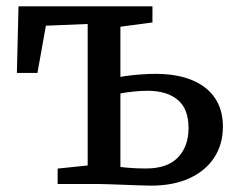

<svg xmlns="http://www.w3.org/2000/svg" viewBox="-20 -575 743 600"><path d="M452.1 5.1Q439.4 5.1 417.4 4.3Q395.4 3.4 370.7 2.6Q345.9 1.7 324.1 0.9Q302.4 0 289.5 0H160.1V-48.2L254 -57.9V-500.1L123.4 -494.7L97 -347.1H32.8L37.8 -555.3H456.4V-504.9L356.3 -491.5V-334.7Q370 -337.3 388.1 -339.4Q406.2 -341.5 426.3 -342.8Q446.4 -344.2 465.5 -344.2Q533 -344.2 580.2 -324.6Q627.4 -305 652 -268.2Q676.6 -231.4 676.6 -179.4Q676.6 -123.8 649.3 -82.3Q622 -40.8 571.6 -17.8Q521.3 5.1 452.1 5.1ZM436.6 -48.5Q502.9 -48.5 536 -82.9Q569.2 -117.2 569.2 -175Q569.2 -235.1 535.1 -263.2Q501.1 -291.3 440.9 -291.3Q419.2 -291.3 396.1 -288.8Q373 -286.3 356.3 -283.1V-53.2Q372.2 -51.2 393.2 -49.8Q414.2 -48.5 436.6 -48.5Z"/></svg>

Font: Merriweather Light
Style: Regular
Weight: 300
Designer: Eben Sorkin
Foundry: Eben Sorkin
Version: Version 2.100